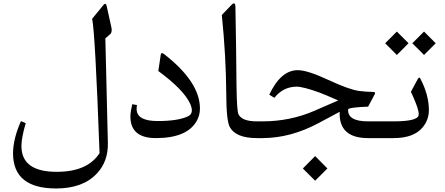

<svg xmlns="http://www.w3.org/2000/svg" viewBox="-20 -802 2582 1115"><path d="M306.2 292.5Q56.2 292.5 55.7 88.9Q55.7 45.9 68.4 -4.4Q79.6 -48.8 101.6 -98.6L129.4 -86.9Q105 -2.9 104.5 43.9Q103 196.8 311.5 195.8Q488.3 195.3 558.1 87.4Q532.7 -610.4 515.1 -692.9L581.5 -773.9Q594.2 -789.1 599.6 -766.1L625.5 -649.4Q634.8 -616.2 618.2 -602.1L591.8 -579.1L606.4 25.9Q609.4 134.3 543 205.1Q461.9 292.5 306.2 292.5Z M885.3 0Q736.8 0 737.3 -126.5Q737.3 -151.9 748 -196.8L775.4 -191.9Q772.9 -175.8 773.4 -166.5Q775.9 -98.6 897 -99.1Q1014.2 -99.1 1072.8 -127Q1109.4 -145 1083.5 -201.2Q1045.9 -281.7 899.4 -389.6L913.6 -484.9Q916 -501 933.6 -487.3Q1141.6 -325.2 1141.1 -171.9Q1141.1 -134.8 1124.5 -103.5Q1069.8 0 885.3 0Z M1471.2 -97.2Q1471.2 -97.2 1481.4 -97.2Q1500.5 -97.2 1500.5 -49.8V-46.4Q1500.5 0 1481.4 0H1471.7Q1350.6 0 1314.9 -63.5Q1294.4 -99.6 1293.9 -258.3Q1292.5 -478.5 1268.1 -714.8L1322.8 -772Q1347.2 -797.9 1347.2 -759.3Q1351.6 -530.3 1353.5 -301.3Q1355.5 -155.8 1365.2 -137.7Q1386.2 -97.2 1471.2 -97.2Z M1810.1 104.5 1881.3 176.3 1810.1 247.6 1738.8 176.3ZM2117.2 -97.2Q2117.2 -97.2 2218.8 -97.2Q2237.8 -97.2 2237.8 -49.8V-46.4Q2237.8 0 2218.8 0H2117.2Q1946.3 0 1952.6 -152.8Q1892.1 -120.1 1831.5 -87.9Q1667.5 0 1503.9 0H1476.6Q1438 0 1438 -45.9V-50.8Q1438 -97.2 1476.6 -97.2H1503.9Q1664.6 -97.2 1806.2 -158.7L1944.3 -218.8Q1861.3 -254.9 1835.9 -264.2Q1740.2 -298.8 1702.1 -298.8Q1624 -297.9 1573.2 -233.9L1543.9 -252Q1610.8 -395.5 1710.9 -394.5Q1766.1 -394 1886.7 -337.9Q2008.8 -281.2 2065.4 -273.9Q2103.5 -268.6 2148.4 -268.1Q2163.1 -268.1 2155.8 -253.9L2117.7 -182.6Q2017.6 -179.2 2002 -168.5Q1995.6 -97.2 2117.2 -97.2Z M2213.9 -97.2H2264.6Q2404.3 -97.2 2411.1 -132.8Q2414.6 -150.4 2397 -197.3Q2384.3 -231 2366.2 -269L2405.8 -342.3Q2414.6 -358.4 2420.9 -345.7Q2470.7 -251.5 2470.7 -161.6Q2470.2 -105.5 2434.6 -62.5Q2382.8 0 2266.1 0H2213.9Q2175.3 0 2175.3 -45.9V-50.8Q2175.3 -97.2 2213.9 -97.2ZM2442.4 -618.7 2510.3 -550.8 2442.4 -482.9 2374.5 -550.8ZM2284.7 -618.7 2352.5 -550.8 2284.7 -482.9 2216.8 -550.8Z"/></svg>

Font: Parastoo WOL
Style: WOL
Weight: 400
Foundry: Saber Rastikerdar (saber.rastikerdar@gmail.com)
Version: Version 1.0.0-alpha5